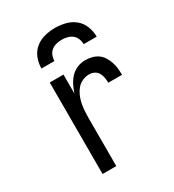

<svg xmlns="http://www.w3.org/2000/svg" viewBox="-179 -843 858 945"><g transform="rotate(-30 250.0 -370.0)"><path d="M124 0V-520H202V-412Q209 -434 219.5 -455Q230 -476 246 -493Q262 -510 284 -519Q306 -528 329 -528Q348 -528 366.5 -523.5Q385 -519 400 -508.5Q415 -498 425 -482Q435 -466 441 -448.5Q447 -431 449 -412.5Q451 -394 451 -375H373Q373 -390 370.5 -404.5Q368 -419 360.5 -432Q353 -445 339.5 -451.5Q326 -458 311 -458Q291 -458 272.5 -449.5Q254 -441 241.5 -426Q229 -411 221 -392.5Q213 -374 209 -354.5Q205 -335 203.5 -315Q202 -295 202 -276V0ZM123 -600Q123 -630 134 -658.5Q145 -687 168 -706Q191 -725 220.5 -732.5Q250 -740 280 -740Q310 -740 339.5 -732.5Q369 -725 392 -706Q415 -687 426 -658.5Q437 -630 437 -600H363Q363 -616 357 -631Q351 -646 339 -655.5Q327 -665 311.5 -669Q296 -673 280 -673Q264 -673 248.5 -669Q233 -665 221 -655.5Q209 -646 203 -631Q197 -616 197 -600Z"/></g></svg>

Font: Iosevka www.saffi
Style: Regular
Weight: 400
Monospace: yes
Designer: Belleve Invis
Foundry: Belleve Invis
Version: Version 22.0.2; ttfautohint (v1.8.3)